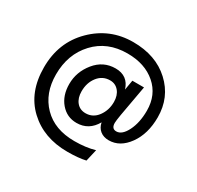

<svg xmlns="http://www.w3.org/2000/svg" viewBox="-154 -893 1117 1086"><g transform="rotate(30 404.5 -350.0)"><path d="M408 12Q253 12 154 -81Q55 -174 55 -336Q55 -499 162.5 -605.5Q270 -712 422 -712Q570 -712 662 -627Q754 -542 754 -412Q754 -304 702.5 -232.5Q651 -161 578 -161Q544 -161 521.5 -179Q499 -197 493 -229Q451 -155 371 -155Q308 -155 267 -203Q226 -251 226 -326Q226 -405 278 -469Q330 -533 410 -533Q491 -533 515 -456L526 -520H602L566 -319Q559 -277 559 -264Q559 -226 590 -226Q627 -226 654.5 -281Q682 -336 682 -414Q682 -517 611 -578.5Q540 -640 426 -640Q295 -640 214.5 -553.5Q134 -467 134 -335Q134 -212 208.5 -136Q283 -60 412 -60Q488 -60 545 -77L527 1Q480 12 408 12ZM388 -228Q436 -228 466 -268.5Q496 -309 496 -363Q496 -406 474 -432.5Q452 -459 417 -459Q368 -459 337.5 -420Q307 -381 307 -325Q307 -281 329 -254.5Q351 -228 388 -228Z"/></g></svg>

Font: Overpass
Style: Regular
Weight: 400
Designer: Delve Withrington, Thomas Jockin
Foundry: Delve Fonts
Version: Version 3.000;DELV;Overpass